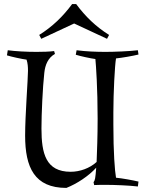

<svg xmlns="http://www.w3.org/2000/svg" viewBox="-20 -905 705 940"><path d="M197 -549C201 -587 215 -622 249 -641L245 -655C222 -652 191 -651 159 -651C109 -651 55 -654 18 -659L14 -634C36 -627 87 -616 110 -613C116 -595 117 -577 117 -558C117 -519 103 -340 103 -241C103 -85 149 15 305 15C356 -5 414 -43 451 -84C447 -30 445 -22 438 -13L441 1C459 0 481 0 499 0C539 0 615 3 655 8L658 -16C629 -23 578 -32 548 -35C542 -69 535 -158 535 -296V-355C535 -449 542 -585 548 -619C578 -622 629 -631 658 -638L655 -659C615 -654 537 -651 497 -651C451 -651 401 -653 355 -659L351 -637C373 -630 424 -619 447 -616C450 -585 458 -474 458 -324C458 -236 455 -164 453 -112C419 -81 371 -64 326 -64C204 -64 183 -154 183 -276C183 -348 189 -477 197 -549ZM504 -715 514 -734C450 -774 398 -824 353 -885H333C288 -824 236 -774 172 -734L182 -715L343 -790Z"/></svg>

Font: Almendra
Style: Regular
Weight: 400
Designer: Ana Sanfelippo
Foundry: Ana Sanfelippo
Version: Version 1.003